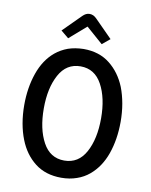

<svg xmlns="http://www.w3.org/2000/svg" viewBox="-101 -1011 861 1096"><g transform="rotate(10 330.0 -463.5)"><path d="M609.4 -362.3Q609.4 -417 600.6 -466.8Q591.8 -516.6 575.2 -559.6Q543 -638.7 482.4 -686.5Q420.9 -735.4 330.1 -735.4Q329.1 -735.4 329.1 -735.4Q280.3 -734.4 240.2 -720.7Q200.2 -706.1 168 -679.7Q109.4 -630.9 80.1 -546.9Q50.8 -462.9 50.8 -362.3Q50.8 -307.6 59.6 -256.8Q68.4 -207 85 -165Q116.2 -85 177.7 -37.1Q239.3 10.7 330.1 10.7Q378.9 10.7 419.9 -3.9Q460 -17.6 491.2 -43.9Q550.8 -93.8 580.1 -176.8Q609.4 -260.7 609.4 -362.3ZM496.1 -362.3Q496.1 -243.2 454.1 -166Q412.1 -88.9 330.1 -88.9Q248 -88.9 206.1 -166Q164.1 -243.2 164.1 -362.3Q164.1 -480.5 206.1 -557.6Q248 -634.8 330.1 -634.8Q412.1 -634.8 454.1 -557.6Q496.1 -480.5 496.1 -362.3ZM470.7 -817.4Q445.3 -842.8 369.1 -919.9Q360.4 -928.7 350.6 -933.6Q339.8 -938.5 329.1 -938.5Q317.4 -938.5 307.6 -933.6Q297.9 -928.7 289.1 -919.9Q254.9 -885.7 186.5 -817.4Q198.2 -807.6 231.4 -780.3Q255.9 -800.8 329.1 -865.2Q353.5 -843.8 425.8 -780.3Q437.5 -789.1 470.7 -817.4Z"/></g></svg>

Font: DaxlinePro-Medium
Style: Medium
Weight: 400
Designer: Hans Reichel
Version: Version 7.502; 2006